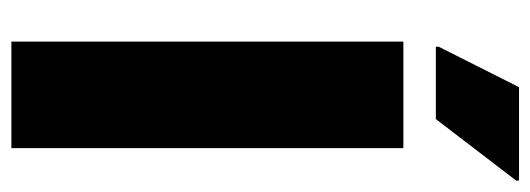

<svg xmlns="http://www.w3.org/2000/svg" viewBox="-317 -614 931 337"><g transform="rotate(90 148.5 -445.5)"><path d="M53 0V-688H240V0ZM62 -745V-750L133 -891H297V-886L189 -745Z"/></g></svg>

Font: Saira Semi Condensed ExtraBold
Style: Regular
Weight: 800
Width: 4
Designer: Hector Gatti with collaboration of the Omnibus-Type team
Foundry: Omnibus-Type
Version: Version 1.001; ttfautohint (v1.8)